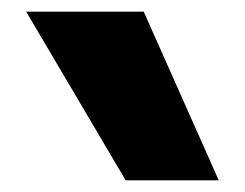

<svg xmlns="http://www.w3.org/2000/svg" viewBox="-20 -1240 421 330"><path d="M196 -930 25 -1220H227L356 -930Z"/></svg>

Font: Boldonse
Style: Regular
Weight: 400
Designer: Universitype Foundry
Foundry: Universitype Foundry
Version: Version 1.000; ttfautohint (v1.8.4.7-5d5b)